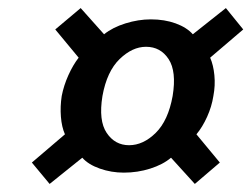

<svg xmlns="http://www.w3.org/2000/svg" viewBox="-20 -588 623 476"><path d="M103 -132 59 -185 141 -255Q133 -273 131 -298.5Q129 -324 133 -350Q138 -376 149.5 -401.5Q161 -427 175 -445L117 -515L180 -568L238 -503Q259 -520 291 -530Q323 -540 354 -540Q388 -540 415.5 -530Q443 -520 458 -503L540 -568L583 -515L501 -445Q509 -427 511.5 -401.5Q514 -376 509 -350Q505 -324 493.5 -298.5Q482 -273 467 -255L525 -185L463 -132L404 -197Q384 -180 352.5 -170Q321 -160 287 -160Q256 -160 227.5 -170Q199 -180 184 -197ZM300 -228Q335 -228 366 -258.5Q397 -289 408 -350Q418 -411 398 -441.5Q378 -472 342 -472Q308 -472 276.5 -441.5Q245 -411 234 -350Q224 -289 244.5 -258.5Q265 -228 300 -228Z"/></svg>

Font: Cuprum Medium
Style: Italic
Weight: 500
Italic angle: -10°
Version: Version 3.000